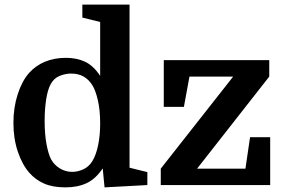

<svg xmlns="http://www.w3.org/2000/svg" viewBox="-20 -800 1234 830"><path d="M38 -269Q38 -335 56.5 -392.5Q75 -450 106 -485Q135 -517 175 -533.5Q215 -550 265 -550Q312 -550 348 -533Q384 -516 413 -472V-705L336 -724V-780H540V-75L617 -56V0L432 10L424 -72Q393 -26 354 -8Q315 10 263 10Q208 10 170.5 -6.5Q133 -23 107 -53Q76 -88 57 -144.5Q38 -201 38 -269ZM413 -266Q413 -324 403 -367Q393 -410 379 -432Q364 -456 341.5 -469Q319 -482 287 -482Q263 -482 238 -472Q213 -462 199 -436Q186 -412 179.5 -370Q173 -328 173 -278Q173 -220 181 -177Q189 -134 201 -111Q215 -86 239.5 -71.5Q264 -57 292 -57Q315 -57 339 -67.5Q363 -78 379 -103Q395 -129 404 -171.5Q413 -214 413 -266ZM1041 -71 1061 -207H1148V0H675V-71L988 -469H799L775 -338H688V-540H1144V-469L832 -71Z"/></svg>

Font: Domine
Style: Regular
Weight: 400
Designer: Pablo Impallari, Rodrigo Fuenzalida, Brenda Gallo
Foundry: Pablo Impallari, Rodrigo Fuenzalida, Brenda Gallo
Version: Version 2.000;September 19, 2022;FontCreator 14.0.0.2877 64-